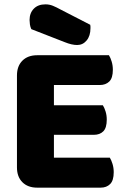

<svg xmlns="http://www.w3.org/2000/svg" viewBox="-20 -860 581 883"><path d="M58 -513Q58 -556 83 -581Q108 -606 151 -606H481Q488 -595 493.5 -577Q499 -559 499 -539Q499 -501 482.5 -485Q466 -469 439 -469H228V-376H453Q460 -365 465.5 -347.5Q471 -330 471 -310Q471 -272 455 -256Q439 -240 412 -240H228V-135H485Q492 -124 497.5 -106Q503 -88 503 -68Q503 -30 486.5 -13.5Q470 3 443 3H151Q108 3 83 -22Q58 -47 58 -90ZM124 -726Q119 -737 117.5 -748Q116 -759 116 -768Q116 -800 135.5 -820Q155 -840 189 -840Q207 -840 223 -833.5Q239 -827 259 -816L395 -746Q396 -742 396 -738Q396 -734 396 -730Q396 -695 378.5 -674Q361 -653 335 -653Q310 -653 278 -666Z"/></svg>

Font: Baloo Bhai
Style: Regular
Weight: 400
Designer: Supriya Tembe, Noopur Datye and Ek Type
Foundry: Ek Type
Version: Version 1.100;PS 1.000;hotconv 1.0.88;makeotf.lib2.5.647800;